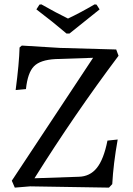

<svg xmlns="http://www.w3.org/2000/svg" viewBox="-20 -858 608 881"><path d="M480 2.9 118.2 -2.9 47.9 2.9 34.2 -28.8 407.2 -592.8 233.9 -586.9Q164.1 -583 135.7 -553.7Q106.9 -524.4 99.1 -449.2L51.8 -444.8Q67.9 -566.9 69.8 -640.1L80.1 -648.9L254.9 -638.2L513.2 -630.9L523.9 -602.1Q323.2 -335 138.2 -40L340.8 -46.9Q392.6 -47.9 424.3 -87.4Q456.1 -127 473.1 -212.9L520 -217.8Q500 -105.5 495.1 -13.2ZM292 -772.9Q348.1 -799.3 414.1 -837.9L422.9 -836.9L437 -814.9Q429.2 -809.1 298.8 -704.1H285.2Q263.2 -722.2 241.7 -740.2Q219.7 -758.8 195.3 -777.3Q170.9 -795.9 147 -814.9L161.1 -836.9L169.9 -837.9Q235.8 -800.3 292 -772.9Z"/></svg>

Font: Alegreya-Regular
Style: Regular
Weight: 400
Designer: Juan Pablo del Peral
Foundry: Juan Pablo del Peral
Version: Version 1.003